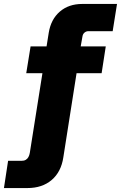

<svg xmlns="http://www.w3.org/2000/svg" viewBox="-107 -750 613 973"><path d="M-87 203 -66 65H2Q15 65 23.5 60Q32 55 37 46Q42 37 44 25L108 -379H26L48 -515H129L140 -584Q151 -652 196 -691Q241 -730 310 -730H486L464 -592H341Q330 -592 321.5 -585Q313 -578 311 -566L302 -515H429L408 -379H281L214 47Q203 121 155 162Q107 203 32 203Z"/></svg>

Font: MuseoModerno Thin ExtraBold
Style: Italic
Weight: 800
Italic angle: -9°
Version: Version 1.003